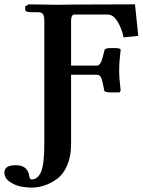

<svg xmlns="http://www.w3.org/2000/svg" viewBox="-92 -667 656 883"><path d="M111.8 -3.9V-570.8Q111.8 -591.8 106 -601.3Q100.1 -610.8 83 -610.8H53.2Q24.4 -610.8 23.9 -622.1V-638.2L40 -647L172.9 -645Q185.1 -645 209.5 -645.5Q233.9 -646 247.1 -646L528.8 -647L543.9 -502L476.1 -495.1Q469.2 -533.2 449.2 -566.7Q429.2 -600.1 403.8 -600.1H250Q234.9 -600.1 234.9 -570.8V-365.2H353Q371.1 -365.2 380.9 -405.8Q381.8 -410.6 384.5 -420.4Q387.2 -430.2 388.2 -435.1Q390.1 -446.3 417 -445.8H438Q462.9 -445.8 462.9 -438Q456.1 -383.8 456.1 -344Q456.1 -304.2 462.9 -251L458 -242.2H417Q387.2 -242.2 387.2 -252L380.9 -283.2Q377 -304.2 371.1 -313.7Q365.2 -323.2 353 -323.2H234.9V-3.9Q234.9 52.2 217 93.5Q199.2 134.8 170.2 155.8Q141.1 176.8 111.6 186.3Q82 195.8 53.2 195.8Q28.3 195.8 2.2 190.4Q-23.9 185.1 -47.9 168.5Q-71.8 151.9 -71.8 126Q-71.8 92.8 -19 92.8Q30.8 92.8 41 134.8Q43 157.7 53.2 158.2Q82 158.2 96.9 123Q111.8 87.9 111.8 -3.9Z"/></svg>

Font: Linux Libertine
Style: Semibold
Weight: 600
Designer: Philipp H. Poll
Foundry: Philipp H. Poll
Version: Version 5.1.2 ; ttfautohint (v0.9)